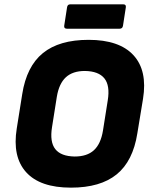

<svg xmlns="http://www.w3.org/2000/svg" viewBox="-20 -850 689 882"><path d="M306 12Q164 12 100 -59Q36 -130 57 -260L82 -417Q102 -545 177 -606Q252 -667 387 -667Q528 -667 593 -596.5Q658 -526 637 -396L611 -238Q591 -110 516 -49Q441 12 306 12ZM323 -131Q380 -131 411.5 -160Q443 -189 453 -250L475 -389Q486 -457 459.5 -490Q433 -523 370 -524Q314 -524 282.5 -495Q251 -466 241 -405L219 -266Q208 -198 234 -165Q260 -132 323 -131ZM288 -718Q273 -718 275 -732L288 -816Q290 -830 302 -830H547Q560 -830 558 -816L545 -732Q543 -718 529 -718Z"/></svg>

Font: Sofia Sans Black
Style: Italic
Weight: 900
Italic angle: -9°
Version: Version 4.100-B